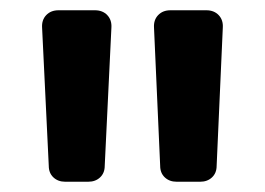

<svg xmlns="http://www.w3.org/2000/svg" viewBox="-20 -814 516 374"><path d="M75 -491 62 -760Q61 -775 70 -784.5Q79 -794 94 -794H165Q180 -794 189 -784.5Q198 -775 197 -760L184 -491Q184 -477 175 -468.5Q166 -460 152 -460H107Q93 -460 84 -468.5Q75 -477 75 -491ZM292 -491 280 -760Q279 -775 288 -784.5Q297 -794 312 -794H382Q397 -794 406 -784.5Q415 -775 414 -760L402 -491Q402 -477 393 -468.5Q384 -460 370 -460H324Q310 -460 301 -468.5Q292 -477 292 -491Z"/></svg>

Font: Higure Gothic Black
Style: Regular
Weight: 900
Designer: Yoshimichi Ohira
Foundry: Positype
Version: Version 1.000